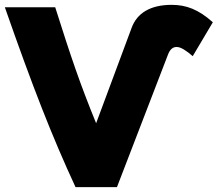

<svg xmlns="http://www.w3.org/2000/svg" viewBox="-45 -748 899 793"><path d="M438 25H267C171 -182 91 -386 -25 -718H183C249 -510 284 -406 352 -239L499 -634C521 -693 575 -728 664 -728C724 -728 775 -709 834 -656L751 -516C726 -538 702 -554 685 -554C670 -554 658 -546 649 -523Z"/></svg>

Font: Repo Black
Style: Regular
Weight: 900
Designer: Stefan Peev
Foundry: Context Ltd
Version: Version 1.502